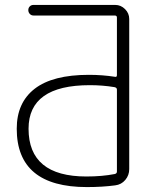

<svg xmlns="http://www.w3.org/2000/svg" viewBox="-20 -750 633 780"><path d="M345 -404Q96 -404 96 -227Q96 -33 331 -33Q395 -33 446 -43Q455 -45 455 -53V-386Q455 -394 445 -396Q397 -404 345 -404ZM333 10Q48 10 48 -227Q48 -333 121 -389.5Q194 -446 341 -446Q396 -446 447 -438Q455 -436 455 -445V-679Q455 -687 446 -687H116Q107 -687 101 -693.5Q95 -700 95 -709Q95 -718 101 -724Q107 -730 116 -730H448Q471 -730 488 -713Q505 -696 505 -673V-63Q505 -38 489 -19Q473 0 448 3Q396 10 333 10Z"/></svg>

Font: Rounded Mplus 1c Light
Style: Regular
Weight: 300
Version: Version 1.059.20150529